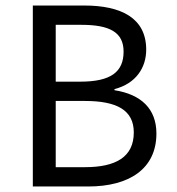

<svg xmlns="http://www.w3.org/2000/svg" viewBox="-20 -676 640 696"><path d="M99 0H300C447 0 547 -63 547 -192C547 -282 491 -334 395 -349V-353C473 -373 510 -431 510 -496C510 -611 419 -656 285 -656H99ZM182 -380V-586H275C376 -586 428 -560 428 -489C428 -416 383 -380 271 -380ZM182 -70V-310H288C403 -310 465 -277 465 -196C465 -107 400 -70 288 -70Z"/></svg>

Font: Hasklig
Style: Regular
Weight: 400
Monospace: yes
Designer: Paul D. Hunt, Teo Tuominen
Foundry: Adobe Systems Incorporated
Version: Version 2.030;PS 1.0;hotconv 16.6.51;makeotf.lib2.5.65220